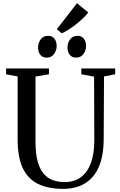

<svg xmlns="http://www.w3.org/2000/svg" viewBox="-20 -1170 751 1198"><path d="M375.5 8.5Q279 8.5 215.8 -23.2Q152.5 -55 121.2 -123Q90 -191 90 -299.5V-693L18 -706.5V-743H285.5V-706.5L201.5 -692.5V-287Q201.5 -214 214.2 -165.5Q227 -117 251 -88Q275 -59 308.5 -46.5Q342 -34 383.5 -34Q442.5 -34 483.8 -63.8Q525 -93.5 546.8 -151.8Q568.5 -210 568.5 -295.5L567 -692L487.5 -706.5V-743H698.5V-706.5L629 -693L627 -300Q626.5 -218.5 608.2 -160Q590 -101.5 556.2 -64.2Q522.5 -27 476.5 -9.2Q430.5 8.5 375.5 8.5ZM271 -810.5Q245 -810.5 231.2 -828.5Q217.5 -846.5 217.5 -873Q217.5 -902 233.8 -924.2Q250 -946.5 279 -946.5H280Q306.5 -946.5 320 -928.2Q333.5 -910 333.5 -884Q333.5 -855.5 317.2 -833Q301 -810.5 272 -810.5ZM454.5 -810.5Q428.5 -810.5 414.8 -828.5Q401 -846.5 401 -873Q401 -902 417.2 -924.2Q433.5 -946.5 462.5 -946.5H463.5Q490 -946.5 503.5 -928.2Q517 -910 517 -884Q517 -855.5 500.8 -833Q484.5 -810.5 455.5 -810.5ZM365 -962.5 334.5 -988 460.5 -1150 531 -1092Q518 -1075.5 498.2 -1056.5Q478.5 -1037.5 455.5 -1019.2Q432.5 -1001 409.2 -986Q386 -971 366 -962.5Z"/></svg>

Font: Merriweather 72pt
Style: Regular
Weight: 400
Version: Version 2.100